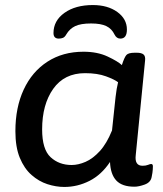

<svg xmlns="http://www.w3.org/2000/svg" viewBox="-20 -734 645 761"><path d="M235 7Q202 7 168 -4Q134 -15 105 -40.5Q76 -66 58.5 -108.5Q41 -151 41 -214Q41 -308 74 -379Q107 -450 168 -489.5Q229 -529 311 -529Q366 -529 406.5 -510Q447 -491 463 -476Q473 -507 481 -516Q489 -525 514 -525H522Q541 -525 549 -518Q557 -511 555 -494L518 -119Q513 -77 545 -77Q558 -77 566.5 -80.5Q575 -84 579 -84Q586 -84 586 -75Q586 -73 585.5 -62Q585 -51 581 -32Q577 -11 553.5 -2.5Q530 6 513 6Q464 6 441 -18.5Q418 -43 416 -92Q382 -41 334.5 -17Q287 7 235 7ZM264 -80Q290 -80 319 -92.5Q348 -105 375.5 -135Q403 -165 424 -217L438 -349Q442 -384 448 -408Q434 -419 400 -431.5Q366 -444 317 -444Q235 -444 191 -382Q147 -320 147 -221Q147 -142 180.5 -111Q214 -80 264 -80ZM348 -714Q407 -714 445 -686.5Q483 -659 483 -617Q483 -581 457 -581Q442 -581 434 -597Q423 -620 401.5 -630.5Q380 -641 341 -641Q300 -641 278 -630.5Q256 -620 243 -598Q237 -587 229.5 -584Q222 -581 213 -581Q192 -581 192 -603Q192 -652 235.5 -683Q279 -714 348 -714Z"/></svg>

Font: Asap Semi Expanded Semi Expanded Medium
Style: Italic
Weight: 500
Width: 6
Italic angle: -6°
Designer: Pablo Cosgaya
Foundry: Omnibus-Type
Version: Version 3.001; ttfautohint (v1.8.4.7-5d5b)